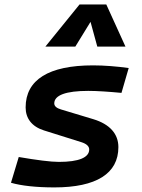

<svg xmlns="http://www.w3.org/2000/svg" viewBox="-20 -815 626 845"><path d="M219.2 9.8C404.3 9.8 501 -51.3 501 -167.5C501 -226.1 462.9 -268.6 390.6 -290.5L248 -333.5C229.5 -338.9 218.8 -347.7 218.8 -359.9C218.8 -396 270 -415 368.2 -415C406.7 -415 457.5 -411.6 514.6 -406.2L546.4 -515.6C493.2 -522.9 439 -527.3 389.2 -527.3C194.3 -527.3 92.8 -463.9 92.8 -342.3C92.8 -294.4 119.6 -258.3 172.9 -241.2L338.9 -189C360.4 -182.1 372.6 -171.4 372.6 -157.2C372.6 -121.6 326.7 -102.5 239.3 -102.5C203.1 -102.5 142.1 -110.4 62.5 -124L28.3 -10.7C73.2 2.4 139.2 9.8 219.2 9.8ZM447.8 -795.4H330.1L179.7 -609.9H311.5L378.4 -718.8L408.2 -609.9H532.2Z"/></svg>

Font: Cascadia Code SemiBold
Style: Italic
Weight: 600
Italic angle: -10°
Monospace: yes
Designer: Aaron Bell
Foundry: Saja Typeworks
Version: Version 2404.023